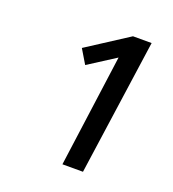

<svg xmlns="http://www.w3.org/2000/svg" viewBox="-87 -807 499 553"><g transform="rotate(20 162.5 -530.0)"><path d="M286.1 -737.8 227.1 -321.8H164.1L210.9 -666L127.9 -612.8L102.1 -655.8L229 -737.8Z"/></g></svg>

Font: Fira Sans Compressed Book
Style: Italic
Weight: 350
Width: 3
Italic angle: -8°
Designer: Carrois Corporate & Edenspiekermann AG
Foundry: Carrois Corporate GbR & Edenspiekermann AG
Version: Version 4.203;PS 004.203;hotconv 1.0.88;makeotf.lib2.5.64775